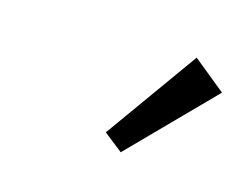

<svg xmlns="http://www.w3.org/2000/svg" viewBox="-40 -832 360 275"><g transform="rotate(15 139.5 -694.5)"><path d="M126 -637 224 -774 272 -735 154 -615Z"/></g></svg>

Font: Fz Poppins ExtLt
Style: Regular
Weight: 200
Designer: Ninad Kale (Devanagari), Jonny Pinhorn (Latin)
Foundry: Indian Type Foundry
Version: Vit hóa bi Vntype.Com & FontZin.Com